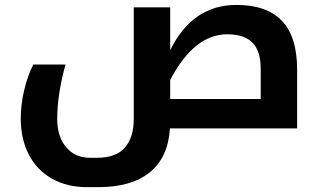

<svg xmlns="http://www.w3.org/2000/svg" viewBox="-20 -525 1310 785"><path d="M336.9 240.2Q253.4 240.2 191.7 205.1Q129.9 169.9 97.4 106.2Q64.9 42.5 64.9 -40Q64.9 -96.7 78.6 -155.5Q92.3 -214.4 116.2 -261.2H248Q232.4 -207.5 223.1 -148.7Q213.9 -89.8 213.9 -39.1Q213.9 33.7 250.5 76.9Q287.1 120.1 347.2 120.1H377Q454.1 120.1 490.5 78.4Q526.9 36.6 526.9 -39.1V-495.1H675.8V-319.8Q767.1 -504.9 946.8 -504.9Q1069.8 -504.9 1132.3 -440.2Q1194.8 -375.5 1194.8 -240.2V0H674.8Q667.5 118.2 592.8 179.2Q518.1 240.2 380.9 240.2ZM1045.9 -120.1V-243.2Q1045.9 -315.9 1012.5 -350.3Q979 -384.8 909.2 -384.8Q773.9 -384.8 675.8 -198.2V-120.1Z"/></svg>

Font: Noto Sans Kufi Arabic
Style: Bold
Weight: 700
Designer: Monotype Design team
Foundry: Monotype Imaging Inc.
Version: Version 1.02